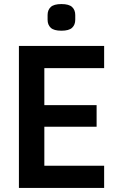

<svg xmlns="http://www.w3.org/2000/svg" viewBox="-20 -924 584 944"><path d="M73 0V-698H492V-589H198V-407H455V-301H198V-109H492V0ZM282 -773Q245 -773 229.5 -787.5Q214 -802 214 -827V-850Q214 -875 229.5 -889.5Q245 -904 282 -904Q319 -904 334.5 -889.5Q350 -875 350 -850V-827Q350 -802 334.5 -787.5Q319 -773 282 -773Z"/></svg>

Font: IBM Plex Sans Condensed SemiBold
Style: Regular
Weight: 600
Width: 3
Designer: Mike Abbink, Paul van der Laan, Pieter van Rosmalen
Foundry: Bold Monday
Version: Version 1.3